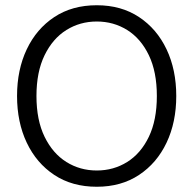

<svg xmlns="http://www.w3.org/2000/svg" viewBox="-20 -700 737 732"><path d="M349 12Q255 12 187 -33Q119 -78 82 -156Q45 -234 45 -334Q45 -434 82 -512Q119 -590 187 -635Q255 -680 349 -680Q442 -680 510 -635Q578 -590 615 -512Q652 -434 652 -334Q652 -234 615 -156Q578 -78 510 -33Q442 12 349 12ZM349 -50Q413 -50 465 -82.5Q517 -115 547.5 -178.5Q578 -242 578 -334Q578 -426 547.5 -489.5Q517 -553 465 -585.5Q413 -618 349 -618Q285 -618 233 -585.5Q181 -553 150 -489.5Q119 -426 119 -334Q119 -242 150 -178.5Q181 -115 233 -82.5Q285 -50 349 -50Z"/></svg>

Font: Atkinson Hyperlegible Next Light
Style: Regular
Weight: 300
Designer: Elliott Scott, Megan Eiswerth, Linus Boman, Theodore Petrosky, Letters from Sweden
Foundry: Applied Design Works, Letters from Sweden
Version: Version 2.001